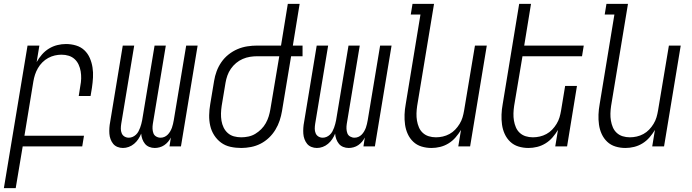

<svg xmlns="http://www.w3.org/2000/svg" viewBox="-46 -755 3566 990"><path d="M-26 215 96 -520H157L143 -435Q154 -455 170 -473.5Q186 -492 206.5 -504.5Q227 -517 249.5 -522.5Q272 -528 294 -528Q321 -528 346 -520.5Q371 -513 389 -496Q407 -479 417 -456Q427 -433 431 -407.5Q435 -382 433.5 -355.5Q432 -329 428 -302L421 -260H360L368 -311Q372 -331 372.5 -350Q373 -369 370 -387Q367 -405 359.5 -421.5Q352 -438 339 -450Q326 -462 308.5 -467.5Q291 -473 271 -473Q254 -473 236.5 -469Q219 -465 202.5 -456Q186 -447 172.5 -433.5Q159 -420 149.5 -403.5Q140 -387 134.5 -370Q129 -353 126 -335L80 -55H387L378 0H71L35 215Z M588 8Q573 8 559.5 2.5Q546 -3 537.5 -13.5Q529 -24 524 -37.5Q519 -51 518 -65.5Q517 -80 518 -95.5Q519 -111 522 -126L587 -520H646L579 -116Q577 -103 577 -91Q577 -79 581.5 -68Q586 -57 596 -51Q606 -45 618 -45Q628 -45 637.5 -49Q647 -53 655 -60.5Q663 -68 668 -77.5Q673 -87 676.5 -96.5Q680 -106 682.5 -115.5Q685 -125 687 -135L751 -520H809L742 -116Q740 -103 740.5 -91Q741 -79 745 -68Q749 -57 759.5 -51Q770 -45 782 -45Q792 -45 801.5 -49Q811 -53 818.5 -60.5Q826 -68 831.5 -77.5Q837 -87 840.5 -96.5Q844 -106 846 -115.5Q848 -125 850 -135L914 -520H973L887 0H828L835 -46Q829 -34 820.5 -24Q812 -14 801 -6.5Q790 1 777 4.5Q764 8 752 8Q737 8 723.5 2.5Q710 -3 701.5 -13.5Q693 -24 688 -37.5Q683 -51 682 -66Q676 -51 667 -37.5Q658 -24 645.5 -13.5Q633 -3 618 2.5Q603 8 588 8Z M1198 8Q1169 8 1142 2Q1115 -4 1094 -19.5Q1073 -35 1058.5 -57.5Q1044 -80 1038 -106.5Q1032 -133 1032.5 -161Q1033 -189 1038 -218L1058 -338Q1062 -363 1071 -387.5Q1080 -412 1095.5 -434.5Q1111 -457 1132.5 -474Q1154 -491 1178.5 -501.5Q1203 -512 1229 -516Q1255 -520 1280 -520H1403L1438 -735H1499L1464 -520H1514V-465H1455L1408 -182Q1404 -158 1396 -133.5Q1388 -109 1374 -86Q1360 -63 1340.5 -44.5Q1321 -26 1297.5 -14Q1274 -2 1248 3Q1222 8 1198 8ZM1198 -47Q1216 -47 1235 -51Q1254 -55 1270.5 -65Q1287 -75 1301 -89Q1315 -103 1324.5 -120Q1334 -137 1339.5 -155Q1345 -173 1348 -191L1394 -465H1280Q1262 -465 1243 -462Q1224 -459 1205.5 -451Q1187 -443 1171.5 -430Q1156 -417 1144.5 -400.5Q1133 -384 1126.5 -365.5Q1120 -347 1117 -329L1097 -209Q1094 -189 1093.5 -170Q1093 -151 1096 -132.5Q1099 -114 1107 -97.5Q1115 -81 1128.5 -69Q1142 -57 1160 -52Q1178 -47 1198 -47Z M1588 8Q1573 8 1559.5 2.5Q1546 -3 1537.5 -13.5Q1529 -24 1524 -37.5Q1519 -51 1518 -65.5Q1517 -80 1518 -95.5Q1519 -111 1522 -126L1587 -520H1646L1579 -116Q1577 -103 1577 -91Q1577 -79 1581.5 -68Q1586 -57 1596 -51Q1606 -45 1618 -45Q1628 -45 1637.5 -49Q1647 -53 1655 -60.5Q1663 -68 1668 -77.5Q1673 -87 1676.5 -96.5Q1680 -106 1682.5 -115.5Q1685 -125 1687 -135L1751 -520H1809L1742 -116Q1740 -103 1740.5 -91Q1741 -79 1745 -68Q1749 -57 1759.5 -51Q1770 -45 1782 -45Q1792 -45 1801.5 -49Q1811 -53 1818.5 -60.5Q1826 -68 1831.5 -77.5Q1837 -87 1840.5 -96.5Q1844 -106 1846 -115.5Q1848 -125 1850 -135L1914 -520H1973L1887 0H1828L1835 -46Q1829 -34 1820.5 -24Q1812 -14 1801 -6.5Q1790 1 1777 4.5Q1764 8 1752 8Q1737 8 1723.5 2.5Q1710 -3 1701.5 -13.5Q1693 -24 1688 -37.5Q1683 -51 1682 -66Q1676 -51 1667 -37.5Q1658 -24 1645.5 -13.5Q1633 -3 1618 2.5Q1603 8 1588 8Z M2179 8Q2152 8 2127.5 0.5Q2103 -7 2085 -24Q2067 -41 2056.5 -64Q2046 -87 2042.5 -112.5Q2039 -138 2040 -164.5Q2041 -191 2046 -218L2122 -680H2072L2081 -735H2192L2105 -209Q2102 -189 2101.5 -170Q2101 -151 2104 -133Q2107 -115 2114 -98.5Q2121 -82 2134 -70Q2147 -58 2164.5 -52.5Q2182 -47 2202 -47Q2219 -47 2237 -51Q2255 -55 2271.5 -64Q2288 -73 2301 -86.5Q2314 -100 2324 -116.5Q2334 -133 2339 -150Q2344 -167 2347 -185L2403 -520H2464L2378 0H2317L2331 -85Q2319 -65 2303 -46.5Q2287 -28 2266.5 -15.5Q2246 -3 2223.5 2.5Q2201 8 2179 8Z M2679 8Q2652 8 2627.5 0.5Q2603 -7 2585 -24Q2567 -41 2556.5 -64Q2546 -87 2542.5 -112.5Q2539 -138 2540 -164.5Q2541 -191 2546 -218L2631 -735H2692L2657 -520H2964L2955 -465H2648L2605 -209Q2602 -189 2601.5 -170Q2601 -151 2604 -133Q2607 -115 2614 -98.5Q2621 -82 2634 -70Q2647 -58 2664.5 -52.5Q2682 -47 2702 -47Q2719 -47 2737 -51Q2755 -55 2771.5 -64Q2788 -73 2801 -86.5Q2814 -100 2824 -116.5Q2834 -133 2839 -150Q2844 -167 2847 -185L2868 -312H2929L2878 0H2817L2831 -85Q2819 -65 2803 -46.5Q2787 -28 2766.5 -15.5Q2746 -3 2723.5 2.5Q2701 8 2679 8Z M3179 8Q3152 8 3127.5 0.5Q3103 -7 3085 -24Q3067 -41 3056.5 -64Q3046 -87 3042.5 -112.5Q3039 -138 3040 -164.5Q3041 -191 3046 -218L3122 -680H3072L3081 -735H3192L3105 -209Q3102 -189 3101.5 -170Q3101 -151 3104 -133Q3107 -115 3114 -98.5Q3121 -82 3134 -70Q3147 -58 3164.5 -52.5Q3182 -47 3202 -47Q3219 -47 3237 -51Q3255 -55 3271.5 -64Q3288 -73 3301 -86.5Q3314 -100 3324 -116.5Q3334 -133 3339 -150Q3344 -167 3347 -185L3403 -520H3464L3378 0H3317L3331 -85Q3319 -65 3303 -46.5Q3287 -28 3266.5 -15.5Q3246 -3 3223.5 2.5Q3201 8 3179 8Z"/></svg>

Font: Iosevka Term Curly Lt Obl
Style: Regular
Weight: 300
Italic angle: -9°
Designer: Belleve Invis
Foundry: Belleve Invis
Version: Version 32.3.0